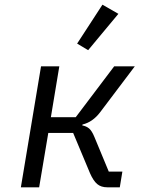

<svg xmlns="http://www.w3.org/2000/svg" viewBox="-20 -799 640 819"><path d="M155 -516H233L197 -299H303L467 -516H555L407 -320Q375 -278 332 -268L331 -264Q348 -261 360 -251Q372 -241 383 -214L444 -67H502L491 0H438Q411 0 394.5 -14Q378 -28 364 -60L292 -232H186L147 0H69ZM356 -585 309 -613 417 -779 485 -740Z"/></svg>

Font: IBM Plex Mono
Style: Italic
Weight: 400
Italic angle: -9°
Monospace: yes
Designer: Mike Abbink, Paul van der Laan, Pieter van Rosmalen
Foundry: Bold Monday
Version: Version 2.3